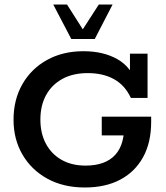

<svg xmlns="http://www.w3.org/2000/svg" viewBox="-20 -821 737 851"><path d="M356 10Q261 10 190 -29Q119 -68 79.5 -136Q40 -204 40 -290Q40 -379 79 -447.5Q118 -516 188 -555Q258 -594 350 -594Q439 -594 501.5 -558Q564 -522 586 -447L556 -466V-583H634V-387H560Q534 -443 485.5 -470Q437 -497 369 -497Q303 -497 256 -471Q209 -445 184 -399Q159 -353 159 -291Q159 -230 183.5 -184Q208 -138 253 -112.5Q298 -87 359 -87Q448 -87 491.5 -135.5Q535 -184 530 -281L585 -221H431V-304H650V-281Q650 -189 614 -124Q578 -59 512.5 -24.5Q447 10 356 10ZM296 -648 216 -801H277L347 -691L418 -801H479L400 -648Z"/></svg>

Font: Rokkitt SemiBold
Style: Regular
Weight: 600
Designer: Vernon Adams
Foundry: Vernon Adams
Version: Version 3.103